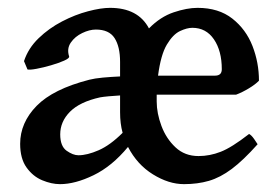

<svg xmlns="http://www.w3.org/2000/svg" viewBox="-20 -451 704 484"><path d="M131.3 13.2Q109.9 13.2 86.4 3.4Q63 -6.3 46.9 -28.8Q30.8 -51.3 30.8 -88.4Q30.8 -141.6 72.3 -184.1Q113.8 -226.6 205.1 -250Q218.3 -253.4 239.3 -255.4Q260.3 -257.3 282.7 -258.3V-294.9Q282.7 -333.5 268.8 -355Q254.9 -376.5 221.7 -376.5Q205.6 -376.5 187.3 -367.7Q168.9 -358.9 158.4 -343.5Q147.9 -328.1 154.3 -308.6Q155.3 -304.2 141.6 -298.1Q127.9 -292 108.6 -286.4Q89.4 -280.8 72.3 -277.6Q55.2 -274.4 49.3 -275.9L40.5 -296.9Q51.3 -329.6 77.4 -354.7Q103.5 -379.9 136.5 -397Q169.4 -414.1 201.9 -422.6Q234.4 -431.2 257.3 -431.2Q328.1 -431.2 355.5 -379.4Q384.3 -408.7 417.7 -419.9Q451.2 -431.2 478 -431.2Q531.2 -431.2 565.7 -404.1Q600.1 -377 616.5 -335Q632.8 -293 632.8 -247.6Q624 -238.3 606.9 -228Q589.8 -217.8 575.2 -212.4H375Q375 -208 375 -203.9Q375 -199.7 375 -195.3Q375 -165.5 387 -133.5Q398.9 -101.6 422.4 -79.6Q445.8 -57.6 480.5 -57.6Q508.8 -57.6 536.4 -68.4Q564 -79.1 607.9 -113.3Q613.8 -110.4 620.6 -100.6Q627.4 -90.8 629.4 -87.4Q593.3 -46.9 564.2 -25.1Q535.2 -3.4 506.6 4.9Q478 13.2 443.8 13.2Q405.3 13.2 365.5 -11.5Q325.7 -36.1 302.7 -80.6Q262.2 -31.7 215.8 -9.3Q169.4 13.2 131.3 13.2ZM177.7 -59.6Q199.7 -59.6 228.8 -72.3Q257.8 -85 289.1 -116.2Q282.7 -139.2 282.7 -168V-210.4Q268.1 -209.5 254.2 -208.3Q240.2 -207 232.4 -205.6Q181.2 -194.3 156.5 -169.4Q131.8 -144.5 131.8 -112.3Q131.8 -82.5 147.9 -71Q164.1 -59.6 177.7 -59.6ZM378.4 -260.3H522Q539.1 -260.3 539.1 -276.4Q539.1 -322.8 519.3 -351.8Q499.5 -380.9 464.8 -380.9Q451.2 -380.9 433.6 -372.6Q416 -364.3 400.6 -338.6Q385.3 -313 378.4 -260.3Z"/></svg>

Font: Dai Banna SIL Medium
Style: Regular
Weight: 500
Designer: Victor Gaultney
Foundry: SIL International
Version: Version 4.000